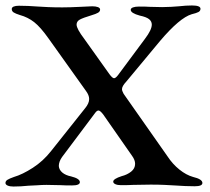

<svg xmlns="http://www.w3.org/2000/svg" viewBox="-25 -676 767 702"><path d="M-5 -7Q-5 -14 2 -18.5Q9 -23 26 -29Q57 -38 95 -62.5Q133 -87 162 -124L286 -280Q301 -298 301 -314Q301 -328 289 -344L152 -536Q123 -577 100 -595Q77 -613 48 -621Q32 -626 25 -630.5Q18 -635 18 -643Q18 -649 25 -652Q32 -655 44 -655Q76 -655 115 -652Q129 -651 151.5 -650Q174 -649 203 -649Q229 -649 269 -651Q303 -653 312 -653Q325 -653 333 -650Q341 -647 341 -641Q341 -634 333.5 -629.5Q326 -625 309 -620Q279 -611 267 -604.5Q255 -598 255 -586Q255 -571 283 -534L375 -405Q386 -390 392 -390Q398 -390 407 -402L505 -534Q530 -567 530 -586Q530 -598 520 -606Q510 -614 486 -619Q453 -628 453 -640Q453 -646 461.5 -649Q470 -652 483 -652Q510 -652 523 -651L568 -650Q582 -650 600.5 -651Q619 -652 629 -653Q655 -656 677 -656Q708 -656 708 -644Q708 -636 700.5 -632Q693 -628 676 -624Q632 -611 560 -526L437 -378Q421 -361 421 -350Q421 -344 427 -333L587 -105Q606 -76 631 -56Q656 -36 681 -29Q715 -21 715 -7Q715 5 687 5Q654 5 613 2Q598 1 576 0Q554 -1 526 -1L462 0Q446 1 417 1Q405 1 397 -2.5Q389 -6 389 -12Q389 -22 420 -32Q440 -37 454.5 -48.5Q469 -60 469 -77Q469 -91 458 -106L352 -258Q341 -272 335 -272Q329 -272 322 -262L202 -102Q190 -85 190 -69Q191 -55 203 -45Q215 -35 235 -31Q267 -23 267 -10Q267 2 238 2Q212 2 196 1L145 0Q130 0 109.5 1.5Q89 3 79 3Q51 6 24 6Q11 6 3 2.5Q-5 -1 -5 -7Z"/></svg>

Font: EB Garamond Medium
Style: Regular
Weight: 500
Designer: Georg Duffner and Octavio Pardo
Foundry: Georg Duffner
Version: Version 1.000